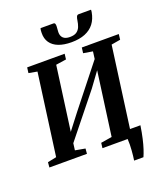

<svg xmlns="http://www.w3.org/2000/svg" viewBox="-197 -1110 1204 1403"><g transform="rotate(-20 405.0 -408.0)"><path d="M599 164.5Q601.5 148 603.8 128.2Q606 108.5 607.5 87.2Q609 66 609.5 43.8Q610 21.5 608.5 0L569.5 -62.5H730.5Q722 -6.5 712.2 36Q702.5 78.5 692.2 109.8Q682 141 671.5 164.5ZM0 0 3.5 -40 72 -54 158 -688.5 92 -700.5 97.5 -743H389L384 -700.5L303.5 -688.5L228.5 -137.5L202.5 -148L328.5 -311.5L617.5 -676.5L575 -578L589.5 -688.5L517 -700.5L522.5 -743H810L805 -700.5L734.5 -688.5L648.5 -54L720 -40L715.5 0H412.5L417.5 -40L503.5 -54L577.5 -596.5L603.5 -593L488 -435L187.5 -60.5L229 -139L218 -54L295.5 -40L292 0ZM387 -979Q397 -979 400 -971.2Q403 -963.5 402.5 -952Q402.5 -942.5 401 -929.2Q399.5 -916 399.5 -906.5Q399 -877.5 416 -861Q433 -844.5 468 -844.5Q502.5 -844.5 521 -857.8Q539.5 -871 548 -892.8Q556.5 -914.5 560 -940Q562 -956 567 -967.8Q572 -979.5 584.5 -979.5H680Q680 -975 679.8 -970.5Q679.5 -966 678.5 -960.5Q669.5 -910 643 -875.2Q616.5 -840.5 572.2 -822.5Q528 -804.5 466 -804.5Q407.5 -804.5 366.2 -820.5Q325 -836.5 303.5 -867.5Q282 -898.5 283 -943Q283 -952 283.8 -961Q284.5 -970 287.5 -979Z"/></g></svg>

Font: Merriweather 48pt
Style: Bold Italic
Weight: 700
Italic angle: -7.8°
Version: Version 2.101